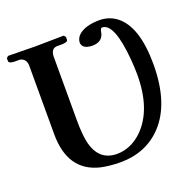

<svg xmlns="http://www.w3.org/2000/svg" viewBox="-126 -780 921 914"><g transform="rotate(-20 335.0 -323.0)"><path d="M82 -570.8V-222.2Q82 -34.7 234.4 2Q276.9 11.7 333 12.2Q463.4 12.2 545.4 -74.7Q639.6 -175.3 640.1 -372.1Q640.1 -567.9 552.7 -631.8Q516.6 -657.7 470.2 -658.2Q397.5 -658.2 362.8 -627Q345.7 -610.4 345.2 -588.9Q347.7 -556.2 397 -555.2Q446.3 -555.2 457 -595.2Q458 -598.6 458 -601.1Q461.4 -620.1 469.2 -621.1Q531.2 -621.1 547.4 -428.7Q550.8 -386.7 550.8 -353Q550.8 -174.8 459 -85.4Q402.3 -31.7 333 -30.8Q237.3 -30.8 214.8 -137.7Q206.1 -180.7 206.1 -250V-570.8Q208 -609.9 237.8 -610.8H264.2Q292 -611.8 293 -623V-638.2L284.2 -647Q283.2 -647 142.1 -645L2.9 -647L-5.9 -638.2V-623Q-4.4 -611.3 23.9 -610.8H49.8Q80.1 -605 82 -570.8Z"/></g></svg>

Font: Linux Libertine O
Style: Semibold
Weight: 700
Designer: Philipp H. Poll
Foundry: Philipp H. Poll
Version: Version 5.0.0